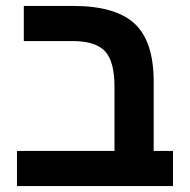

<svg xmlns="http://www.w3.org/2000/svg" viewBox="-20 -626 640 646"><path d="M60.1 -487.8V-606H226.1Q368.7 -606 432.9 -546.4Q497.1 -486.8 497.1 -351.1V-118.2H562V0H37.1V-118.2H365.2V-334Q365.2 -419.4 333.3 -453.6Q301.3 -487.8 224.1 -487.8Z"/></svg>

Font: Liberation Mono
Style: Bold
Weight: 700
Monospace: yes
Designer: Steve Matteson
Foundry: Ascender Corporation
Version: Version 2.1.5